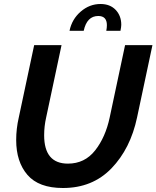

<svg xmlns="http://www.w3.org/2000/svg" viewBox="-20 -936 783 961"><path d="M483 -916Q531 -916 559 -886.5Q587 -857 587 -812Q587 -802 583 -782H512Q515 -797 515 -810Q515 -856 472 -856Q415 -856 399 -782H328Q340 -840 384 -878Q428 -916 483 -916ZM61 -235Q61 -292 74 -348L151 -710H288L211 -348Q201 -304 201 -259Q201 -117 320 -117Q404 -117 456 -183Q508 -249 529 -348L606 -710H743L666 -348Q633 -192 538 -93.5Q443 5 295 5Q174 5 117.5 -60.5Q61 -126 61 -235Z"/></svg>

Font: Raleway-v4020
Style: Bold Italic
Weight: 700
Italic angle: -12°
Designer: Matt McInerney, Pablo Impallari, Rodrigo Fuenzalida
Foundry: Matt McInerney, Pablo Impallari, Rodrigo Fuenzalida
Version: Version 4.020;PS 004.020;hotconv 1.0.88;makeotf.lib2.5.64775